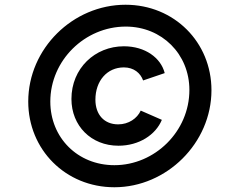

<svg xmlns="http://www.w3.org/2000/svg" viewBox="-20 -777 981 809"><path d="M462 12C682 12 871 -174 871 -397C871 -599 714 -757 509 -757C287 -757 99 -572 99 -349C99 -147 256 12 462 12ZM192 -349C192 -522 337 -665 510 -665C662 -665 778 -549 778 -398C778 -223 632 -81 462 -81C307 -81 192 -197 192 -349ZM281 -360C281 -247 364 -163 479 -163C566 -163 636 -209 662 -272L573 -311C558 -278 522 -253 478 -253C419 -253 382 -294 382 -357C382 -436 431 -493 502 -493C544 -493 572 -469 583 -438L674 -469C658 -533 592 -582 502 -582C380 -582 281 -489 281 -360Z"/></svg>

Font: Mluvka Bold
Style: Italic
Weight: 700
Italic angle: -8°
Designer: Modified by Jiří Krblich, Original typeface by Gumpita Rahayu
Foundry: Gumpita Rahayu & Jiří Krblich
Version: Version 2.000;Glyphs 3.1.1 (3134)